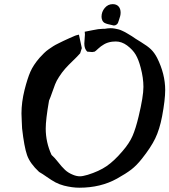

<svg xmlns="http://www.w3.org/2000/svg" viewBox="-20 -874 798 904"><path d="M510.7 -854.5Q528.3 -854.5 538.1 -843.8Q547.9 -833 547.9 -814.5Q547.9 -806.6 545.9 -798.3Q543.9 -790 540 -779.3Q537.1 -770.5 535.6 -766.6Q534.2 -762.7 528.8 -758.3Q523.4 -753.9 515.6 -753.9Q508.8 -754.9 495.1 -758.8Q493.2 -758.8 488.3 -760.3Q483.4 -761.7 481.9 -762.2Q480.5 -762.7 476.6 -764.2Q472.7 -765.6 470.7 -767.1Q468.8 -768.6 466.8 -770.5Q464.8 -772.5 462.9 -775.4Q458 -785.2 458 -794.9Q458 -818.4 473.1 -836.4Q488.3 -854.5 510.7 -854.5ZM334 -706.1Q336.9 -707 339.8 -708Q342.8 -709 345.7 -709.5Q348.6 -710 351.6 -710.9Q365.2 -650.4 365.2 -647.5Q365.2 -646.5 357.4 -623Q344.7 -608.4 323.2 -587.9Q301.8 -567.4 286.6 -550.3Q271.5 -533.2 257.8 -511.7Q246.1 -494.1 239.3 -476.6Q232.4 -459 225.1 -437.5Q217.8 -416 210.9 -400.4Q195.3 -311.5 195.3 -268.6Q195.3 -204.1 222.7 -144.5Q237.3 -131.8 253.9 -110.4Q270.5 -88.9 286.1 -74.2Q301.8 -59.6 324.2 -50.8Q340.8 -43.9 356.4 -43.9Q369.1 -43.9 392.6 -50.8Q446.3 -67.4 481.9 -91.8Q517.6 -116.2 556.6 -162.1Q588.9 -199.2 604 -233.9Q619.1 -268.6 632.8 -326.2Q655.3 -419.9 655.3 -464.8Q655.3 -506.8 642.6 -554.7Q632.8 -592.8 619.1 -616.2Q605.5 -639.6 578.1 -660.2Q552.7 -678.7 525.4 -678.7Q513.7 -678.7 507.8 -677.7Q486.3 -674.8 470.2 -665.5Q454.1 -656.2 442.4 -645Q430.7 -633.8 425.8 -630.9Q416 -628.9 414.1 -628.9Q410.2 -628.9 402.8 -629.9Q395.5 -630.9 390.6 -630.9Q377 -644.5 377 -668.9Q377 -675.8 378.4 -689.9Q379.9 -704.1 379.9 -711.9Q379.9 -720.7 378.9 -724.6Q386.7 -725.6 416 -731.9Q445.3 -738.3 463.9 -738.3H472.7Q488.3 -741.2 501 -741.2Q510.7 -741.2 521 -739.3Q531.2 -737.3 537.6 -735.8Q543.9 -734.4 554.7 -729.5Q565.4 -724.6 568.8 -722.7Q572.3 -720.7 585.4 -712.9Q598.6 -705.1 601.6 -703.1Q613.3 -694.3 644 -675.8Q674.8 -657.2 690.9 -641.6Q707 -626 719.7 -601.6Q757.8 -525.4 757.8 -450.2Q757.8 -404.3 743.2 -326.2Q731.4 -264.6 710.9 -222.2Q690.4 -179.7 648.4 -127Q623 -94.7 598.1 -75.7Q573.2 -56.6 531.2 -33.2Q454.1 9.8 353.5 9.8Q320.3 9.8 281.2 0Q258.8 -5.9 240.7 -15.6Q222.7 -25.4 201.2 -40.5Q179.7 -55.7 164.1 -64.5Q121.1 -104.5 107.4 -143.6Q93.8 -182.6 84 -269.5Q84 -277.3 82.5 -302.2Q81.1 -327.1 81.1 -339.8Q81.1 -392.6 95.7 -451.2Q109.4 -504.9 123 -536.1Q136.7 -567.4 166 -601.6Q176.8 -613.3 187 -623.5Q197.3 -633.8 210 -642.6Q222.7 -651.4 231 -656.7Q239.3 -662.1 255.4 -669.9Q271.5 -677.7 278.3 -681.2Q285.2 -684.6 305.7 -693.8Q326.2 -703.1 334 -706.1Z"/></svg>

Font: Essays1743
Style: Italic
Weight: 500
Italic angle: -10°
Designer: Based on the typeface in a 1743 English translation of the essays of Montaigne.  PostScript/TrueType font designed by Jo
Version: Version 002.100